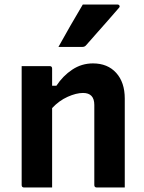

<svg xmlns="http://www.w3.org/2000/svg" viewBox="-20 -831 640 851"><path d="M211 0H87Q76 0 76 -11V-538H200Q211 -538 211 -527V-451H230Q259 -495 300.5 -522.5Q342 -550 392 -550Q457 -550 495 -508Q533 -466 533 -394V0H409Q398 0 398 -11V-366Q398 -419 348 -419Q318 -419 280 -402Q242 -385 211 -352ZM347 -811H500Q507 -811 509.5 -806Q512 -801 507 -796Q482 -767 460 -742Q438 -717 414.5 -690.5Q391 -664 362 -631Q356 -623 345 -623H239Q265 -670 292 -717Q319 -764 347 -811Z"/></svg>

Font: Recursive Sn Lnr St
Style: Bold
Weight: 700
Version: Version 1.079;hotconv 1.0.112;makeotfexe 2.5.65598; ttfautoh